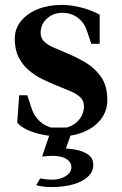

<svg xmlns="http://www.w3.org/2000/svg" viewBox="-20 -537 496 780"><path d="M222 17Q168 17 119.5 1.5Q71 -14 50 -39L58 -150H91L109 -95Q121 -59 150.5 -37Q180 -15 218 -15Q264 -15 292.5 -41.5Q321 -68 321 -106Q321 -128 306 -142Q291 -156 266.5 -166.5Q242 -177 214 -188Q184 -200 153 -215Q122 -230 96.5 -252Q71 -274 55.5 -305Q40 -336 40 -380Q40 -420 65 -451Q90 -482 133 -499.5Q176 -517 230 -517Q271 -517 313.5 -505.5Q356 -494 385 -477V-359H351L332 -415Q321 -447 294.5 -466Q268 -485 234 -485Q196 -485 170.5 -461.5Q145 -438 145 -404Q145 -382 159.5 -368Q174 -354 198 -344Q222 -334 249 -322Q288 -306 326 -284Q364 -262 390 -225.5Q416 -189 416 -130Q416 -87 390.5 -53.5Q365 -20 321.5 -1.5Q278 17 222 17ZM188 223Q172 223 156 221Q140 219 127 215L143 188Q156 190 168.5 191.5Q181 193 191 193Q224 193 247 178.5Q270 164 270 142Q270 127 259.5 116.5Q249 106 231.5 101Q214 96 193 96Q185 96 173.5 97Q162 98 151 99L191 -19H278L244 77L240 66Q271 67 298 73.5Q325 80 342 94Q359 108 359 132Q359 161 336.5 181.5Q314 202 275.5 212.5Q237 223 188 223Z"/></svg>

Font: Wittgenstein SemiBold
Style: Regular
Weight: 600
Designer: Jörg Drees
Foundry: Jörg Drees
Version: Version 1.500